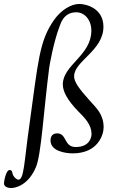

<svg xmlns="http://www.w3.org/2000/svg" viewBox="-63 -760 592 969"><path d="M-43 166C-43 182 -24 189 -7 189C14 189 80 176 119 82C145 19 157 -196 185 -416C186 -426 207 -547 237 -625C243 -641 258 -698 322 -698C363 -698 398 -661 398 -605C398 -480 254 -432 254 -334C254 -299 276 -256 331 -199C367 -163 399 -130 399 -83C399 -71 392 -18 319 -18C258 -18 276 -87 225 -87C213 -87 192 -82 192 -51C192 2 265 14 304 14C432 14 460 -81 460 -117C460 -184 422 -216 391 -251C335 -313 311 -347 311 -375C311 -452 459 -504 459 -625C459 -719 371 -740 337 -740C296 -740 246 -710 211 -661C134 -553 130 -449 85 -127C58 63 59 147 29 147C24 147 3 135 -1 111C-2 101 -9 98 -14 98C-34 98 -43 158 -43 166Z"/></svg>

Font: OFL Sorts Mill Goudy
Style: Italic
Weight: 500
Italic angle: -6°
Version: Version 003.000